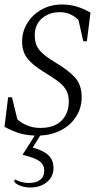

<svg xmlns="http://www.w3.org/2000/svg" viewBox="-20 -591 451 851"><path d="M114 240Q92 240 73 233.5Q54 227 43 215L45 205H48Q75 220 108 220Q140 220 158 206Q176 192 176 166Q176 138 154.5 123Q133 108 80 95L134 10Q91 8 61 -2Q31 -12 0 -29L16 -160H33L57 -62Q74 -46 100.5 -35Q127 -24 158 -24Q221 -24 253 -56.5Q285 -89 285 -142Q285 -174 271 -195.5Q257 -217 232 -234.5Q207 -252 173 -273Q124 -303 101 -332.5Q78 -362 78 -407Q78 -451 101 -488.5Q124 -526 164 -548.5Q204 -571 254 -571Q291 -571 321.5 -561.5Q352 -552 381 -535L365 -408H349L328 -502Q315 -516 294 -526.5Q273 -537 244 -537Q198 -537 166 -509.5Q134 -482 134 -434Q134 -396 153 -371Q172 -346 224 -315Q283 -280 312.5 -247.5Q342 -215 342 -160Q342 -114 318.5 -76Q295 -38 253.5 -15.5Q212 7 158 10L125 63Q172 76 194.5 97Q217 118 217 154Q217 192 188 216Q159 240 114 240Z"/></svg>

Font: Spectral SC Light
Style: Italic
Weight: 300
Italic angle: -10°
Designer: Jean-Baptiste Levee
Foundry: Production Type
Version: Version 2.001